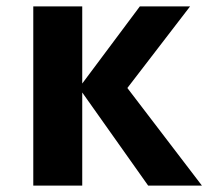

<svg xmlns="http://www.w3.org/2000/svg" viewBox="-20 -580 677 600"><path d="M443 0 237 -291V0H84V-560H237V-319L417 -560H574L378 -305L611 0Z"/></svg>

Font: Martel Sans ExtraBold
Style: Regular
Weight: 800
Designer: Dan Reynolds and Mathieu Réguer
Foundry: Dan Reynolds and Mathieu Réguer
Version: Version 1.002; ttfautohint (v1.1) -l 5 -r 5 -G 72 -x 0 -D la